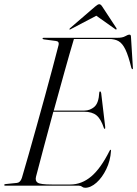

<svg xmlns="http://www.w3.org/2000/svg" viewBox="-25 -879 649 909"><path d="M347.5 0H0Q-5 0 -5 -3Q-5 -7 1 -7.5L55 -13Q71 -14.5 78.5 -36.5Q92 -82 110 -145.2Q128 -208.5 148 -280.2Q168 -352 187.8 -423.8Q207.5 -495.5 224.2 -558.5Q241 -621.5 252.5 -666.5Q256 -683 240 -685L183 -692.5Q176.5 -693.5 176.5 -697Q176.5 -700 181.5 -700H529.5Q555 -700 567.8 -707.5Q580.5 -715 588 -715Q594.5 -715 595 -706L604 -560Q605 -551.5 602.5 -551.5Q599 -551.5 597 -557.5Q583 -615 568.8 -644.5Q554.5 -674 536.2 -684.2Q518 -694.5 491.5 -694.5H325Q304.5 -626 279.5 -536.2Q254.5 -446.5 229.5 -355.5H374.5Q401.5 -355.5 422 -373.5Q442.5 -391.5 445 -441Q445.5 -446 449 -446Q452.5 -446 454 -438.5L473 -278.5Q473.5 -270 472 -269Q469 -268 467 -272.5Q453 -315.5 432 -332.8Q411 -350 373.5 -350H227.5Q203 -259 181 -177.2Q159 -95.5 145.5 -42.5Q140.5 -22.5 153.5 -14Q166.5 -5.5 220 -5.5H308Q361.5 -5.5 406.8 -43.5Q452 -81.5 494 -165.5Q496.5 -170 498.5 -170Q501 -170 500.5 -164.5Q497.5 -118 478.2 -78.2Q459 -38.5 431.8 -14.2Q404.5 10 378 10Q369.5 10 363.2 5Q357 0 347.5 0ZM526 -739.5Q523.5 -738 520 -741.5L431 -804.5L311 -741.5Q305.5 -738 304 -739.5Q302.5 -741.5 307 -746L425.5 -848Q438 -859 445 -859Q452 -859 459 -848L526 -746Q528.5 -741.5 526 -739.5Z"/></svg>

Font: Fraunces 144pt S000 Light
Style: Italic
Weight: 300
Italic angle: -16°
Version: Version 1.000; ttfautohint (v1.8.3)